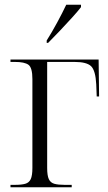

<svg xmlns="http://www.w3.org/2000/svg" viewBox="-20 -786 454 806"><path d="M176 -616Q198 -651 220 -691.5Q242 -732 258 -766H320V-756Q307 -739 282.5 -712Q258 -685 231 -656.5Q204 -628 182 -606H176ZM24 0V-10H42Q70 -10 86 -14.5Q102 -19 109 -34Q116 -49 116 -81V-454Q116 -502 99.5 -514Q83 -526 43 -526H24V-536H394L396 -381H386L384 -432Q381 -490 362.5 -508Q344 -526 293 -526H178V-81Q178 -49 185 -34Q192 -19 208 -14.5Q224 -10 251 -10H281V0Z"/></svg>

Font: Noto Serif Display SemiCondensed Light
Style: Regular
Weight: 300
Width: 4
Designer: Monotype Design Team
Foundry: Monotype Imaging Inc.
Version: Version 2.009